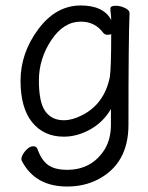

<svg xmlns="http://www.w3.org/2000/svg" viewBox="-20 -506 540 701"><path d="M225 175Q110 175 61 84Q58 79 58 76Q58 62 72.5 45Q87 28 101 28Q114 28 117 39Q132 80 156.5 97Q181 114 225 114Q316 114 363 38Q385 1 385 -51V-108Q357 -60 309.5 -33.5Q262 -7 213 -7Q140 -7 97.5 -59.5Q55 -112 55 -211Q55 -312 119.5 -399Q184 -486 275 -486Q358 -486 386 -433Q386 -445 384.5 -455.5Q383 -466 383 -475Q383 -485 403 -485Q419 -485 436 -477Q453 -469 453 -458Q449 -364 449 -50Q449 91 338 149Q288 175 225 175ZM213 -67Q244 -67 279 -85Q361 -126 381 -225Q386 -257 386 -382Q384 -379 372 -379Q363 -379 357 -386Q327 -427 275 -427Q212 -427 167 -359Q122 -291 122 -212Q122 -132 145.5 -99.5Q169 -67 213 -67Z"/></svg>

Font: LXGW WenKai Mono TC
Style: Regular
Weight: 400
Designer: LXGW / Fontworks Inc.
Foundry: LXGW / Fontworks Inc.
Version: Version 1.330